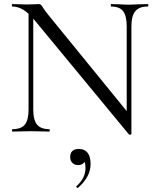

<svg xmlns="http://www.w3.org/2000/svg" viewBox="-20 -645 767 941"><path d="M120 -602 143 -600V-109Q143 -57 161.5 -34.5Q180 -12 221 -12Q224 -12 224 -6Q224 0 221 0Q196 0 183 -1L133 -2L82 -1Q68 0 41 0Q39 0 39 -6Q39 -12 41 -12Q84 -12 102 -34.5Q120 -57 120 -109ZM612 14 152 -543Q120 -582 93.5 -597.5Q67 -613 41 -613Q38 -613 38 -619Q38 -625 41 -625L78 -624Q90 -623 111 -623Q133 -623 147 -624Q161 -625 169 -625Q176 -625 180.5 -621.5Q185 -618 191 -607Q203 -589 216 -573L616 -82L624 12Q624 14 619 15Q614 16 612 14ZM624 12 601 -19V-515Q601 -567 583.5 -590Q566 -613 525 -613Q523 -613 523 -619Q523 -625 525 -625L564 -624Q594 -622 613 -622Q631 -622 663 -624L704 -625Q707 -625 707 -619Q707 -613 704 -613Q662 -613 643 -590Q624 -567 624 -515ZM360 276Q357 276 355 272.5Q353 269 355 267Q399 229 399 178Q399 158 394 149Q389 140 378 135L396 129Q398 146 389 155Q380 164 363 164Q345 164 334.5 153Q324 142 324 125Q324 85 367 85Q395 85 409.5 104Q424 123 424 158Q424 191 408.5 219.5Q393 248 363 275Q362 276 360 276Z"/></svg>

Font: Cormorant SC
Style: Regular
Weight: 400
Designer: Christian Thalmann (Catharsis Fonts)
Foundry: Catharsis Fonts
Version: Version 4.000